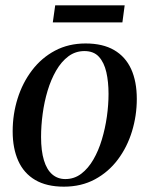

<svg xmlns="http://www.w3.org/2000/svg" viewBox="-20 -689 560 720"><path d="M301 -526Q365.5 -526 408 -501.2Q450.5 -476.5 471.8 -430Q493 -383.5 493 -318Q493 -255.5 475 -196.5Q457 -137.5 422 -90.8Q387 -44 336 -16.5Q285 11 219.5 11Q155 11 112.2 -14Q69.5 -39 48.5 -85.8Q27.5 -132.5 27.5 -196.5Q27.5 -260.5 46 -319.5Q64.5 -378.5 100 -425.2Q135.5 -472 186.2 -499Q237 -526 301 -526ZM296.5 -497.5Q263 -497.5 236.5 -477.8Q210 -458 190.5 -424.2Q171 -390.5 158.5 -348.8Q146 -307 140 -262.2Q134 -217.5 134 -175.5Q134 -123 144.8 -87.8Q155.5 -52.5 176 -35Q196.5 -17.5 225 -17.5Q258.5 -17.5 284.8 -37.5Q311 -57.5 330.2 -90.8Q349.5 -124 362 -165.8Q374.5 -207.5 380.8 -251.8Q387 -296 387 -337Q387 -382 378.8 -418.2Q370.5 -454.5 351 -476Q331.5 -497.5 296.5 -497.5ZM187 -669H447.5L439 -605H178Z"/></svg>

Font: Merriweather 120pt
Style: Italic
Weight: 400
Italic angle: -7.8°
Version: Version 2.101